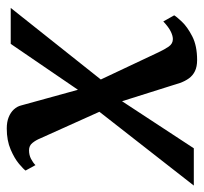

<svg xmlns="http://www.w3.org/2000/svg" viewBox="-56 -570 617 582"><g transform="rotate(-90 253.0 -278.5)"><path d="M362.5 10Q342.5 10 329 3.5Q315.5 -3 307 -14.8Q298.5 -26.5 293 -42L223 -264L264.5 -258.5L95 0H-18L236 -325L226 -241L125 -465.5Q119.5 -479 111.2 -489.2Q103 -499.5 89 -499.5Q74.5 -499.5 63 -493.5Q51.5 -487.5 44 -480L27.5 -510Q31.5 -516 47.8 -529.8Q64 -543.5 91.2 -555.2Q118.5 -567 155 -567Q175 -567 189.2 -561.2Q203.5 -555.5 212.8 -545.5Q222 -535.5 225 -523L285.5 -303.5L244.5 -310.5L411.5 -555H520.5L273 -243.5L282.5 -326.5L386.5 -106Q394.5 -89 403.2 -76.2Q412 -63.5 426 -63.5Q436 -63.5 449.2 -70Q462.5 -76.5 479.5 -92.5L498 -59.5Q494.5 -53 478.8 -36.2Q463 -19.5 434.5 -4.8Q406 10 362.5 10Z"/></g></svg>

Font: Merriweather Medium
Style: Italic
Weight: 500
Italic angle: -7.8°
Version: Version 2.101